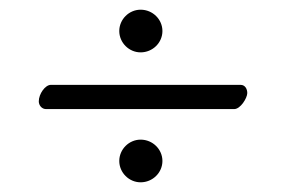

<svg xmlns="http://www.w3.org/2000/svg" viewBox="-20 -451 590 396"><path d="M463 -226C476 -226 490 -249 490 -259C490 -267 486 -276 476 -276H85C73 -276 60 -257 60 -242C60 -234 66 -226 75 -226ZM226 -387C226 -363 246 -343 270 -343C295 -343 315 -363 315 -387C315 -411 295 -431 270 -431C246 -431 226 -411 226 -387ZM226 -119C226 -95 246 -75 270 -75C295 -75 315 -95 315 -119C315 -143 295 -163 270 -163C246 -163 226 -143 226 -119Z"/></svg>

Font: Libertinus Serif
Style: Regular
Weight: 400
Designer: Philipp H. Poll, Khaled Hosny
Foundry: Caleb Maclennan
Version: Version 7.050;RELEASE